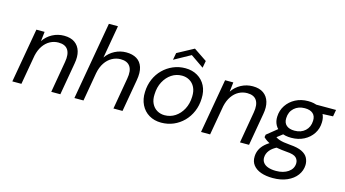

<svg xmlns="http://www.w3.org/2000/svg" viewBox="-99 -1102 3082 1715"><g transform="rotate(15 1442.5 -244.0)"><path d="M26 0 114 -502H190L180 -414Q211 -461 261 -487.5Q311 -514 368 -514Q430 -514 468 -487Q506 -460 520 -412Q534 -364 522 -299L470 0H386L436 -290Q449 -363 424 -402.5Q399 -442 336 -442Q294 -442 258 -422.5Q222 -403 196 -365.5Q170 -328 158 -274L110 0Z M600 0 726 -720H810L757 -417Q789 -463 838.5 -488.5Q888 -514 943 -514Q1001 -514 1040 -490.5Q1079 -467 1094.5 -419Q1110 -371 1097 -298L1045 0H961L1011 -289Q1025 -365 998.5 -403.5Q972 -442 911 -442Q869 -442 831.5 -421.5Q794 -401 767.5 -361.5Q741 -322 730 -265L684 0Z M1404 12Q1340 12 1291.5 -17Q1243 -46 1217.5 -98Q1192 -150 1195 -216Q1197 -280 1220.5 -334.5Q1244 -389 1284.5 -429Q1325 -469 1377.5 -491.5Q1430 -514 1490 -514Q1554 -514 1602.5 -485.5Q1651 -457 1676.5 -407Q1702 -357 1699 -289Q1697 -224 1673.5 -169Q1650 -114 1610 -73.5Q1570 -33 1517.5 -10.5Q1465 12 1404 12ZM1416 -60Q1470 -60 1513.5 -88.5Q1557 -117 1584 -167.5Q1611 -218 1613 -284Q1615 -335 1597.5 -370Q1580 -405 1548.5 -423.5Q1517 -442 1478 -442Q1425 -442 1382 -413.5Q1339 -385 1312 -334.5Q1285 -284 1283 -218Q1280 -168 1297.5 -132.5Q1315 -97 1346.5 -78.5Q1378 -60 1416 -60ZM1362 -558 1374 -623 1526 -705 1648 -623 1636 -558 1514 -642Z M1771 0 1859 -502H1935L1925 -414Q1956 -461 2006 -487.5Q2056 -514 2113 -514Q2175 -514 2213 -487Q2251 -460 2265 -412Q2279 -364 2267 -299L2215 0H2131L2181 -290Q2194 -363 2169 -402.5Q2144 -442 2081 -442Q2039 -442 2003 -422.5Q1967 -403 1941 -365.5Q1915 -328 1903 -274L1855 0Z M2495 232Q2432 232 2385.5 215.5Q2339 199 2313.5 166.5Q2288 134 2290 87Q2291 53 2305 23.5Q2319 -6 2347.5 -32Q2376 -58 2419 -79L2471 -45Q2423 -23 2399 7.5Q2375 38 2374 73Q2373 101 2388.5 121.5Q2404 142 2434.5 152.5Q2465 163 2507 163Q2575 163 2619 132.5Q2663 102 2665 52Q2666 21 2644 -1Q2622 -23 2554 -27Q2506 -31 2470 -37.5Q2434 -44 2408 -53.5Q2382 -63 2363.5 -75.5Q2345 -88 2331 -102L2335 -126L2444 -214L2509 -188L2396 -100L2415 -142Q2428 -132 2440.5 -124.5Q2453 -117 2469.5 -111.5Q2486 -106 2510 -102Q2534 -98 2570 -95Q2640 -90 2679.5 -70.5Q2719 -51 2734.5 -20.5Q2750 10 2749 45Q2747 97 2715.5 139.5Q2684 182 2627.5 207Q2571 232 2495 232ZM2562 -158Q2505 -158 2466.5 -177.5Q2428 -197 2409.5 -231.5Q2391 -266 2393 -309Q2395 -367 2426 -413.5Q2457 -460 2508.5 -487Q2560 -514 2625 -514Q2682 -514 2720 -494Q2758 -474 2776 -440Q2794 -406 2792 -362Q2791 -304 2760.5 -257.5Q2730 -211 2678.5 -184.5Q2627 -158 2562 -158ZM2574 -227Q2634 -227 2672 -262Q2710 -297 2712 -355Q2714 -399 2688 -422Q2662 -445 2613 -445Q2553 -445 2514.5 -410Q2476 -375 2474 -317Q2472 -273 2498.5 -250Q2525 -227 2574 -227ZM2692 -432 2679 -502H2885L2874 -440Z"/></g></svg>

Font: DM Sans 16pt
Style: Italic
Weight: 400
Italic angle: -10°
Version: Version 4.004;gftools[0.9.30]